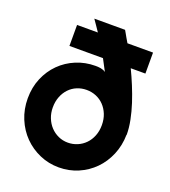

<svg xmlns="http://www.w3.org/2000/svg" viewBox="-140 -863 861 974"><g transform="rotate(20 290.5 -375.5)"><path d="M242.2 -701.2Q232.4 -716.3 221.9 -731.2Q211.4 -746.1 201.2 -761.2H367.2Q371.1 -753.9 376.5 -745.1Q380.9 -737.3 387.2 -726.1Q393.6 -714.8 401.9 -701.2H540V-587.9H460.9Q479 -550.3 496.1 -508.8Q513.2 -467.3 526.9 -425.3Q540.5 -383.3 548.8 -341.8Q557.1 -300.3 557.1 -263.2H556.2Q555.2 -205.1 534.2 -155Q513.2 -105 477.1 -68.4Q440.9 -31.7 392.6 -11Q344.2 9.8 289.1 9.8Q233.9 9.8 185.3 -11.5Q136.7 -32.7 100.3 -69.6Q64 -106.4 43 -157Q22 -207.5 22 -266.1Q22 -325.7 43 -375.5Q64 -425.3 100.3 -461.4Q136.7 -497.6 185.3 -517.8Q233.9 -538.1 289.1 -538.1Q294.9 -538.1 302.2 -537.8Q309.6 -537.6 317.1 -536.1Q324.7 -534.7 331.8 -532Q338.9 -529.3 344.2 -524.9L311 -587.9H129.9V-701.2ZM421.9 -266.1Q421.9 -298.3 411.4 -324.5Q400.9 -350.6 382.8 -369.4Q364.7 -388.2 340.6 -398.2Q316.4 -408.2 289.1 -408.2Q261.7 -408.2 237.5 -398.2Q213.4 -388.2 195.6 -369.4Q177.7 -350.6 167.5 -324.5Q157.2 -298.3 157.2 -266.1Q157.2 -235.8 167.5 -210Q177.7 -184.1 195.6 -165Q213.4 -146 237.5 -135Q261.7 -124 289.1 -124Q316.4 -124 340.6 -134.3Q364.7 -144.5 382.8 -163.1Q400.9 -181.6 411.4 -208Q421.9 -234.4 421.9 -266.1Z"/></g></svg>

Font: Righteous
Style: Regular
Weight: 400
Version: Version 1.000